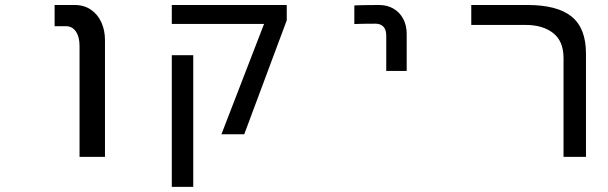

<svg xmlns="http://www.w3.org/2000/svg" viewBox="-20 -629 2440 770"><path d="M244 -524H199V-609H279.5Q317 -609 344.5 -590.2Q372 -571.5 386.5 -539.5Q401 -507.5 401 -468.5V0H299V-444.5Q299 -481.5 284.2 -502.8Q269.5 -524 244 -524Z M1039 -533H669V-609H1130V-547.5L959.5 -90.5H868ZM669 -407.5H755V120.5H669Z M1500 -609Q1479.5 -609 1445.2 -608.5Q1411 -608 1401 -607V-532.5Q1424.5 -534 1486 -534Q1506.5 -534 1517.8 -521.8Q1529 -509.5 1529 -486.5V-344.5H1611V-494Q1611 -527 1597.2 -553.2Q1583.5 -579.5 1558.2 -594.2Q1533 -609 1500 -609Z M2088 -529H1870V-609H2095Q2215.5 -609 2272.8 -562.2Q2330 -515.5 2330 -414.5V0H2240V-396Q2240 -464 2198.2 -496.5Q2156.5 -529 2088 -529Z"/></svg>

Font: JuliaMono
Style: Regular
Weight: 400
Monospace: yes
Designer: cormullion
Foundry: corm
Version: Version 0.055; ttfautohint (v1.8.4)